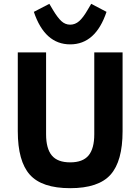

<svg xmlns="http://www.w3.org/2000/svg" viewBox="-20 -972 734 1004"><path d="M157 -910 238 -952 257 -920Q281 -880 301 -861.5Q321 -843 347 -843Q373 -843 394 -861.5Q415 -880 438 -920L457 -952L537 -910Q480 -740 347 -740Q214 -740 157 -910ZM73 -286V-698H221V-270Q221 -195 251 -159Q281 -123 347 -123Q413 -123 443 -159Q473 -195 473 -270V-698H621V-286Q621 -129 558 -58.5Q495 12 347 12Q199 12 136 -58.5Q73 -129 73 -286Z"/></svg>

Font: Anuphan
Style: Bold
Weight: 700
Designer: Mike Abbink, Paul van der Laan, Pieter van Rosmalen, Mint Tantisuwanna
Foundry: Bold Monday; Cadson Demak
Version: Version 3.002;hotconv 1.0.109;makeotfexe 2.5.65596